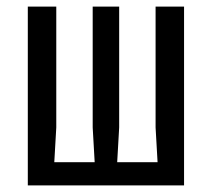

<svg xmlns="http://www.w3.org/2000/svg" viewBox="-20 -560 640 580"><path d="M64 -540H150V-175L144 -70H266L260 -175V-540H340V-175L334 -70H456L450 -175V-540H536V0H64Z"/></svg>

Font: Sligoil Micro
Style: Regular
Weight: 400
Designer: Ariel Martín Pérez
Foundry: Igor Stepanchenko
Version: Version 1.001